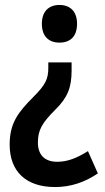

<svg xmlns="http://www.w3.org/2000/svg" viewBox="-20 -570 423 775"><path d="M291 -474C291 -524 263 -550 220 -550C178 -550 149 -525 149 -474C149 -422 178 -398 220 -398C264 -398 291 -423 291 -474ZM269 -285V-318H175V-297C175 -252 165 -229 115 -179C52 -116 19 -72 19 14C19 121 84 185 202 185C265 185 322 166 375 130L335 40C292 67 254 83 211 83C161 83 133 56 133 5C133 -45 150 -74 203 -127C253 -176 269 -217 269 -285Z"/></svg>

Font: Noto Sans Ethiopic Cond SemBd
Style: Regular
Weight: 600
Width: 3
Designer: Monotype Design Team
Foundry: Monotype Imaging Inc.
Version: Version 2.102